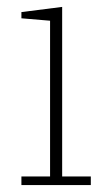

<svg xmlns="http://www.w3.org/2000/svg" viewBox="-20 -536 318 556"><path d="M42 -25H125V-476L42 -483V-501L160 -516V-25H243V0H42Z"/></svg>

Font: IBM Plex Serif ExtraLight
Style: Regular
Weight: 200
Designer: Mike Abbink, Paul van der Laan, Pieter van Rosmalen
Foundry: Bold Monday
Version: Version 2.5